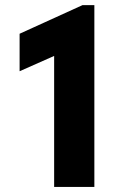

<svg xmlns="http://www.w3.org/2000/svg" viewBox="-20 -740 475 760"><path d="M194.3 -518.6 57.6 -458V-606.4L306.6 -719.7H353.5V0H194.3Z"/></svg>

Font: Reddit Sans Chocolate ExtraBold
Style: Regular
Weight: 800
Designer: Stephen Hutchings
Foundry: Reddit
Version: Version 1.011